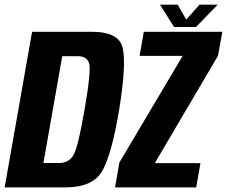

<svg xmlns="http://www.w3.org/2000/svg" viewBox="-46 -813 984 833"><path d="M-25.8 0H238.1Q357.4 0 398.3 -72.5Q439.1 -145.1 471.2 -338.2Q501.9 -529.1 487.1 -602Q472.4 -675 353.5 -675H93.2ZM142.3 -105.7 224.1 -569.3H291.4Q330.3 -569.3 340.5 -539Q350.6 -508.8 321 -338.2Q291.3 -166.3 270.1 -136Q248.9 -105.7 210.1 -105.7ZM453.1 0H805.2L823.6 -105.1H625.6L899.7 -570.9L918.6 -675H577.9L559.8 -570.7H746.5L471.9 -107.7ZM709.2 -696H804.4L898.6 -792.8H819.7L762.1 -728L724.7 -792.8H648.1Z"/></svg>

Font: Anybody Thin Condensed
Style: Italic
Weight: 100
Width: 3
Italic angle: -10°
Version: Version 1.113;gftools[0.9.25]